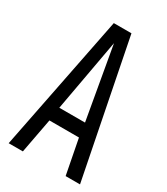

<svg xmlns="http://www.w3.org/2000/svg" viewBox="-177 -787 755 867"><g transform="rotate(30 200.0 -353.5)"><path d="M14 0 154 -707H246L386 0H311L276 -181H122L88 0ZM132 -253H266L200 -629Z"/></g></svg>

Font: Georama Condensed
Style: Regular
Weight: 400
Width: 3
Designer: Jean-Baptiste Levee
Foundry: Production Type
Version: Version 1.000